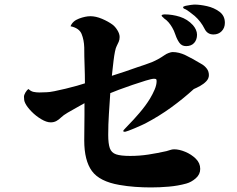

<svg xmlns="http://www.w3.org/2000/svg" viewBox="-20 -821 1040 841"><path d="M895 -492Q895 -477 883.5 -465Q872 -453 856.5 -444.5Q841 -436 829 -431Q783 -389 730 -350.5Q677 -312 616 -280Q612 -278 599 -272Q586 -266 570.5 -259.5Q555 -253 543 -248.5Q531 -244 529 -244Q526 -244 523 -244Q520 -244 520 -248Q520 -250 527 -257Q534 -264 544 -275Q564 -295 591 -326.5Q618 -358 637 -389Q649 -409 657.5 -429Q666 -449 666 -466Q666 -473 663.5 -474.5Q661 -476 654 -476Q645 -476 618.5 -468Q592 -460 560 -449Q528 -438 501 -428Q474 -418 463 -413Q460 -367 457 -321.5Q454 -276 454 -230Q454 -192 461 -172Q468 -152 488.5 -145Q509 -138 550 -138Q591 -138 630 -144Q669 -150 709 -159Q717 -161 725.5 -164Q734 -167 743 -167Q765 -167 791.5 -156Q818 -145 837.5 -126Q857 -107 857 -81Q857 -57 837.5 -40Q818 -23 796 -17Q760 -7 719.5 -3.5Q679 0 641 0Q607 0 572 -2.5Q537 -5 503 -11Q416 -26 382.5 -72Q349 -118 349 -206Q349 -238 349.5 -262Q350 -286 350 -317Q350 -326 350 -342.5Q350 -359 350 -369Q338 -362 317 -350.5Q296 -339 276.5 -327.5Q257 -316 248 -307Q238 -297 227 -291Q216 -285 202 -285Q184 -285 160.5 -299Q137 -313 118 -332.5Q99 -352 91 -368Q87 -376 86 -382.5Q85 -389 85 -397Q85 -405 91.5 -416Q98 -427 105 -431Q115 -421 127 -418.5Q139 -416 152 -416Q160 -416 168 -416.5Q176 -417 184 -417Q195 -417 218 -421.5Q241 -426 267.5 -432.5Q294 -439 317.5 -445.5Q341 -452 352 -456Q352 -495 350.5 -534Q349 -573 349 -613Q348 -646 337.5 -672Q327 -698 289 -706Q298 -729 326 -739.5Q354 -750 376 -750Q400 -750 427 -738.5Q454 -727 473 -713Q484 -705 494 -689Q504 -673 504 -659Q504 -647 500 -638Q496 -629 491 -619Q487 -612 483.5 -594.5Q480 -577 477.5 -556Q475 -535 473 -516.5Q471 -498 470 -489Q499 -498 527 -507.5Q555 -517 583 -527Q599 -532 614.5 -537.5Q630 -543 646 -549Q660 -555 673.5 -562.5Q687 -570 700 -579Q708 -585 719 -589Q730 -593 736 -593Q764 -593 793 -579Q822 -565 862 -541Q875 -534 885 -521.5Q895 -509 895 -492ZM843 -669Q843 -647 830.5 -633Q818 -619 795 -619Q776 -619 765.5 -634Q755 -649 748.5 -668.5Q742 -688 734 -701Q727 -713 718.5 -723Q710 -733 698 -741Q697 -743 692.5 -746.5Q688 -750 688 -753Q688 -756 693.5 -757Q699 -758 700 -758Q735 -758 768 -747.5Q801 -737 825 -711Q833 -702 838 -691Q843 -680 843 -669ZM965 -721Q965 -699 951 -684.5Q937 -670 915 -670Q888 -670 876 -695Q860 -727 833 -751Q826 -757 810 -769Q794 -781 786 -783Q782 -786 782 -789Q782 -793 793 -795.5Q804 -798 816 -799.5Q828 -801 831 -801Q856 -801 887 -794Q918 -787 941.5 -769.5Q965 -752 965 -721Z"/></svg>

Font: Kaisei Tokumin ExtraBold
Style: Regular
Weight: 800
Designer: Font-Kai, 金井和夫
Foundry: KAZUO KANAI
Version: Version 5.003